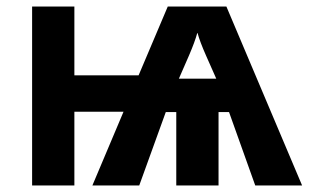

<svg xmlns="http://www.w3.org/2000/svg" viewBox="-20 -566 942 586"><path d="M78 -546H207V-336H403L492 -546H671L902 0H759L679 -224H647V0H518V-224H486L405 0H262L357 -225H207V0H78ZM640 -326 609 -396Q590 -439 583 -465H582Q575 -439 557 -397L526 -326Z"/></svg>

Font: OpenSansMMV
Style: Bold
Weight: 700
Foundry: Ascender Corporation
Version: Version 4.001